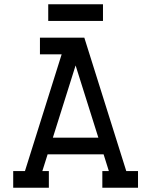

<svg xmlns="http://www.w3.org/2000/svg" viewBox="-20 -874 704 894"><path d="M226.1 -232.9H438L332 -569.3ZM372.6 -698.7 567.9 -77.6H622.6V0H456.5V-77.6H486.8L462.4 -155.3H201.7L177.2 -77.6H207.5V0H41.5V-77.6H96.2L267.1 -621.1H166V-698.7ZM204.6 -776.4V-854H459.5V-776.4Z"/></svg>

Font: Turpis
Style: Regular
Weight: 400
Designer: GGBotNet
Foundry: f0n7
Version: 1.00